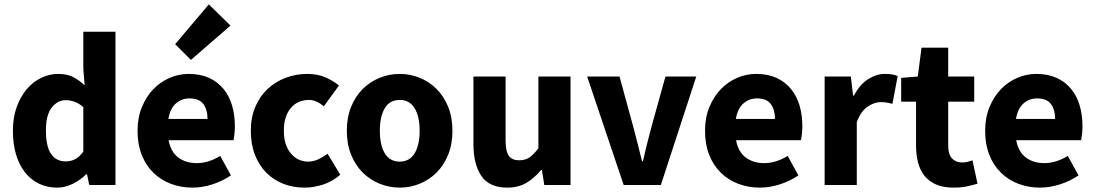

<svg xmlns="http://www.w3.org/2000/svg" viewBox="-20 -846 5007 878"><path d="M242 12Q196 12 158.5 -6Q121 -24 94.5 -57.5Q68 -91 53.5 -139Q39 -187 39 -248Q39 -309 56.5 -357Q74 -405 102.5 -438.5Q131 -472 168.5 -490Q206 -508 245 -508Q287 -508 314 -494Q341 -480 367 -456L361 -532V-701H508V0H388L378 -49H374Q348 -23 313 -5.5Q278 12 242 12ZM280 -108Q304 -108 323.5 -118Q343 -128 361 -153V-356Q341 -374 320 -381Q299 -388 279 -388Q244 -388 217 -354.5Q190 -321 190 -250Q190 -176 213.5 -142Q237 -108 280 -108Z M860 12Q807 12 761 -5.5Q715 -23 681 -56.5Q647 -90 628 -138Q609 -186 609 -248Q609 -308 629 -356.5Q649 -405 681.5 -438.5Q714 -472 756 -490Q798 -508 843 -508Q896 -508 935.5 -490Q975 -472 1001.5 -440Q1028 -408 1041 -364.5Q1054 -321 1054 -270Q1054 -250 1052 -232Q1050 -214 1048 -205H751Q761 -151 795.5 -125.5Q830 -100 880 -100Q933 -100 987 -133L1036 -44Q998 -18 951.5 -3Q905 12 860 12ZM750 -302H929Q929 -344 910 -370Q891 -396 846 -396Q811 -396 784.5 -373Q758 -350 750 -302ZM853 -572 781 -644 935 -826 1034 -729Z M1372 12Q1320 12 1275.5 -5.5Q1231 -23 1198 -56Q1165 -89 1146 -137.5Q1127 -186 1127 -248Q1127 -310 1148 -358.5Q1169 -407 1204.5 -440Q1240 -473 1287 -490.5Q1334 -508 1385 -508Q1431 -508 1466.5 -493Q1502 -478 1530 -455L1461 -360Q1426 -389 1394 -389Q1340 -389 1309 -351Q1278 -313 1278 -248Q1278 -183 1309.5 -145Q1341 -107 1389 -107Q1413 -107 1435.5 -117.5Q1458 -128 1478 -143L1536 -47Q1499 -15 1456 -1.5Q1413 12 1372 12Z M1808 12Q1761 12 1717 -5.5Q1673 -23 1639.5 -56Q1606 -89 1586 -137.5Q1566 -186 1566 -248Q1566 -310 1586 -358.5Q1606 -407 1639.5 -440Q1673 -473 1717 -490.5Q1761 -508 1808 -508Q1855 -508 1898.5 -490.5Q1942 -473 1975.5 -440Q2009 -407 2029 -358.5Q2049 -310 2049 -248Q2049 -186 2029 -137.5Q2009 -89 1975.5 -56Q1942 -23 1898.5 -5.5Q1855 12 1808 12ZM1808 -107Q1853 -107 1876 -145Q1899 -183 1899 -248Q1899 -313 1876 -351Q1853 -389 1808 -389Q1762 -389 1739.5 -351Q1717 -313 1717 -248Q1717 -183 1739.5 -145Q1762 -107 1808 -107Z M2299 12Q2218 12 2181.5 -41Q2145 -94 2145 -188V-496H2292V-207Q2292 -153 2307 -133Q2322 -113 2354 -113Q2382 -113 2401 -126Q2420 -139 2442 -168V-496H2589V0H2469L2458 -69H2455Q2423 -31 2386.5 -9.5Q2350 12 2299 12Z M2832 0 2665 -496H2813L2877 -262Q2887 -225 2896.5 -186.5Q2906 -148 2916 -109H2920Q2929 -148 2938.5 -186.5Q2948 -225 2958 -262L3023 -496H3164L3002 0Z M3455 12Q3402 12 3356 -5.5Q3310 -23 3276 -56.5Q3242 -90 3223 -138Q3204 -186 3204 -248Q3204 -308 3224 -356.5Q3244 -405 3276.5 -438.5Q3309 -472 3351 -490Q3393 -508 3438 -508Q3491 -508 3530.5 -490Q3570 -472 3596.5 -440Q3623 -408 3636 -364.5Q3649 -321 3649 -270Q3649 -250 3647 -232Q3645 -214 3643 -205H3346Q3356 -151 3390.5 -125.5Q3425 -100 3475 -100Q3528 -100 3582 -133L3631 -44Q3593 -18 3546.5 -3Q3500 12 3455 12ZM3345 -302H3524Q3524 -344 3505 -370Q3486 -396 3441 -396Q3406 -396 3379.5 -373Q3353 -350 3345 -302Z M3751 0V-496H3871L3881 -409H3885Q3912 -460 3950 -484Q3988 -508 4026 -508Q4047 -508 4060.5 -505.5Q4074 -503 4085 -498L4061 -371Q4047 -375 4035 -377Q4023 -379 4007 -379Q3979 -379 3948.5 -359Q3918 -339 3898 -288V0Z M4340 12Q4294 12 4261.5 -2Q4229 -16 4208.5 -41Q4188 -66 4178.5 -101.5Q4169 -137 4169 -180V-381H4101V-490L4177 -496L4194 -628H4316V-496H4435V-381H4316V-182Q4316 -140 4333.5 -121.5Q4351 -103 4380 -103Q4392 -103 4404.5 -106Q4417 -109 4427 -113L4450 -6Q4430 0 4403 6Q4376 12 4340 12Z M4736 12Q4683 12 4637 -5.5Q4591 -23 4557 -56.5Q4523 -90 4504 -138Q4485 -186 4485 -248Q4485 -308 4505 -356.5Q4525 -405 4557.5 -438.5Q4590 -472 4632 -490Q4674 -508 4719 -508Q4772 -508 4811.5 -490Q4851 -472 4877.5 -440Q4904 -408 4917 -364.5Q4930 -321 4930 -270Q4930 -250 4928 -232Q4926 -214 4924 -205H4627Q4637 -151 4671.5 -125.5Q4706 -100 4756 -100Q4809 -100 4863 -133L4912 -44Q4874 -18 4827.5 -3Q4781 12 4736 12ZM4626 -302H4805Q4805 -344 4786 -370Q4767 -396 4722 -396Q4687 -396 4660.5 -373Q4634 -350 4626 -302Z"/></svg>

Font: Font
Style: ¶
Weight: 700
Designer: Paul D. Hunt
Foundry: Adobe Systems Incorporated
Version: Version 3.000